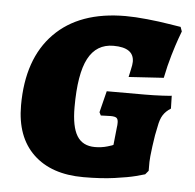

<svg xmlns="http://www.w3.org/2000/svg" viewBox="-43 -555 618 607"><g transform="rotate(5 265.5 -251.5)"><path d="M27 -201Q27 -349 106.5 -430Q186 -511 332 -511Q362 -511 401 -507Q440 -503 470 -498Q500 -493 508 -492L513 -478Q511 -473 504 -453.5Q497 -434 487 -400.5Q477 -367 469 -327L358 -320Q359 -326 363 -343Q367 -360 367 -369Q367 -414 302 -414Q248 -414 222 -365Q196 -316 196 -210Q196 -148 214 -119Q232 -90 271 -90Q292 -90 310.5 -95.5Q329 -101 329 -102L335 -159Q336 -164 336 -173Q336 -184 331 -188Q326 -192 312 -192L281 -191L276 -201L293 -269H413Q441 -269 470 -270.5Q499 -272 499 -273L500 -232Q484 -222 475.5 -208.5Q467 -195 463 -172Q457 -147 452 -108.5Q447 -70 447 -58V-30L437 -18Q431 -16 408 -10Q385 -4 342 2Q299 8 243 8Q141 8 84 -46.5Q27 -101 27 -201Z"/></g></svg>

Font: Alegreya SC ExtraBold
Style: Italic
Weight: 800
Italic angle: -7°
Designer: Juan Pablo del Peral
Foundry: Huerta Tipografica
Version: Version 2.007; ttfautohint (v1.6)